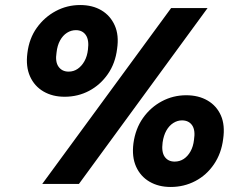

<svg xmlns="http://www.w3.org/2000/svg" viewBox="-20 -732 961 764"><path d="M148 0 661 -700H806L294 0ZM659 12Q611 12 575 -9Q539 -30 521.5 -69Q504 -108 511 -162Q519 -220 549 -262.5Q579 -305 624 -329Q669 -353 721 -353Q770 -353 806 -332Q842 -311 859 -272.5Q876 -234 868 -179Q861 -122 831.5 -78.5Q802 -35 757 -11.5Q712 12 659 12ZM237 -347Q189 -347 153 -368Q117 -389 99.5 -428Q82 -467 89 -521Q96 -579 126.5 -621.5Q157 -664 202 -688Q247 -712 299 -712Q348 -712 383.5 -691Q419 -670 436.5 -631Q454 -592 446 -538Q439 -480 409 -437Q379 -394 334.5 -370.5Q290 -347 237 -347ZM675 -89Q695 -89 711 -99.5Q727 -110 738 -129.5Q749 -149 752 -176Q758 -214 744.5 -233.5Q731 -253 704 -253Q686 -253 669.5 -242.5Q653 -232 642 -212.5Q631 -193 627 -165Q622 -127 635.5 -108Q649 -89 675 -89ZM253 -447Q273 -447 289 -458Q305 -469 316 -488.5Q327 -508 330 -535Q335 -573 321.5 -592.5Q308 -612 282 -612Q263 -612 246.5 -601.5Q230 -591 219 -571Q208 -551 205 -523Q199 -486 213 -466.5Q227 -447 253 -447Z"/></svg>

Font: DM Sans 36pt Black
Style: Italic
Weight: 900
Italic angle: -10°
Designer: Colophon Foundry, Jonny Pinhorn
Foundry: Colophon Foundry
Version: Version 4.004;gftools[0.9.30]